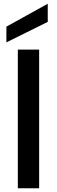

<svg xmlns="http://www.w3.org/2000/svg" viewBox="-20 -1005 304 1025"><path d="M75.2 0V-740.2H189V0ZM14.2 -862.8 234.9 -984.9V-888.2L14.2 -778.8Z"/></svg>

Font: SVN-Poppins Medium
Style: Regular
Weight: 500
Designer: Ninad Kale (Devanagari), Jonny Pinhorn (Latin)
Foundry: Indian Type Foundry
Version: Version 3.002 2017